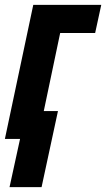

<svg xmlns="http://www.w3.org/2000/svg" viewBox="-30 -568 434 785"><path d="M52 0H-10L106 -548H384L359 -433H216L149 -114H207L140 197H9Z"/></svg>

Font: Noto Sans Display Ex Bold Cond
Style: Italic
Weight: 800
Width: 3
Italic angle: -12°
Designer: Monotype Design team
Foundry: Monotype Imaging Inc.
Version: Version 1.000